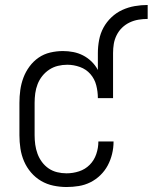

<svg xmlns="http://www.w3.org/2000/svg" viewBox="-20 -743 613 771"><path d="M247 8Q221 8 194.5 2.5Q168 -3 145 -16.5Q122 -30 104.5 -50.5Q87 -71 76.5 -95.5Q66 -120 62 -146.5Q58 -173 58 -200V-330Q58 -356 61.5 -381.5Q65 -407 74 -431Q83 -455 98.5 -476Q114 -497 135 -511.5Q156 -526 181.5 -532Q207 -538 233 -538Q254 -538 274.5 -534Q295 -530 313.5 -520.5Q332 -511 347.5 -496Q363 -481 373 -462V-530Q373 -556 378 -582.5Q383 -609 395.5 -632Q408 -655 427.5 -673.5Q447 -692 471 -703Q495 -714 521 -718.5Q547 -723 573 -723V-667Q555 -667 536.5 -664Q518 -661 501 -653Q484 -645 470.5 -632Q457 -619 448.5 -602Q440 -585 437 -567Q434 -549 434 -530V-349H373Q373 -375 366.5 -400.5Q360 -426 343 -445.5Q326 -465 301 -474Q276 -483 250 -483Q231 -483 212.5 -478.5Q194 -474 178 -463.5Q162 -453 150 -438Q138 -423 131 -405Q124 -387 121.5 -368Q119 -349 119 -330V-200Q119 -181 121.5 -162.5Q124 -144 130.5 -126Q137 -108 148.5 -92.5Q160 -77 175.5 -66.5Q191 -56 209.5 -51.5Q228 -47 247 -47Q273 -47 297.5 -55Q322 -63 340 -81Q358 -99 366.5 -124Q375 -149 375 -174Q375 -174 375 -174.5Q375 -175 375 -175H436Q436 -175 436 -174.5Q436 -174 436 -174Q436 -149 430 -124.5Q424 -100 412.5 -78.5Q401 -57 383 -39.5Q365 -22 343 -11Q321 0 296.5 4Q272 8 247 8Z"/></svg>

Font: Iosevka Term Light
Style: Regular
Weight: 300
Monospace: yes
Designer: Belleve Invis
Foundry: Belleve Invis
Version: Version 9.0.1; ttfautohint (v1.8.3)